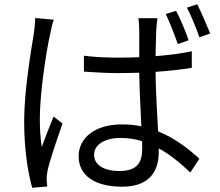

<svg xmlns="http://www.w3.org/2000/svg" viewBox="-20 -843 1040 906"><path d="M862 -807C883 -768 905 -711 921 -667L972 -685C956 -724 929 -786 911 -823ZM870 -653C857 -693 830 -756 811 -792L762 -777C781 -738 804 -678 819 -635ZM146 -758C146 -737 143 -711 140 -687C127 -606 94 -417 94 -271C94 -134 112 -29 132 43L203 37C202 26 201 12 200 3C200 -12 202 -26 205 -41C216 -90 251 -191 275 -260L233 -293C216 -253 193 -194 177 -149C170 -197 168 -236 168 -285C168 -397 196 -591 217 -684C221 -703 227 -734 234 -750ZM885 -601C833 -590 775 -583 714 -578C715 -625 716 -670 717 -697C718 -717 720 -737 723 -757H633C636 -738 637 -713 637 -696V-573C606 -572 575 -571 544 -571C484 -571 432 -573 376 -580V-505C436 -501 486 -498 542 -498C574 -498 605 -499 637 -500C638 -416 644 -323 647 -247C619 -253 588 -256 555 -256C424 -256 351 -189 351 -106C351 -17 424 38 557 38C691 38 729 -42 729 -124V-143C780 -115 829 -76 878 -29L921 -94C869 -141 806 -191 726 -223C722 -307 715 -404 714 -504C774 -508 829 -514 885 -523ZM651 -143C651 -75 627 -36 543 -36C471 -36 424 -64 424 -113C424 -160 473 -192 549 -192C584 -192 618 -187 650 -177C651 -170 651 -164 651 -159Z"/></svg>

Font: Spoqa Han Sans Neo Regular
Style: Regular
Weight: 400
Designer: [Spoqa Han Sans Neo] Dong-huui Kim  Younghwa Kang  Yujin Lee  [Noto Sans] Ryoko NISHIZUKA  (kana & ideographs); Paul D. 
Foundry: Spoqa (http://www.spoqa-han-sans.com)
Version: Version 1.000